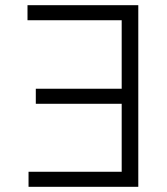

<svg xmlns="http://www.w3.org/2000/svg" viewBox="-20 -720 643 740"><path d="M513 -700V0H90V-58H449V-320H118V-378H449V-642H86V-700Z"/></svg>

Font: Space 7353
Style: Regular
Weight: 400
Designer: Christine Claussen + Ruben Lyon  (Space 7353)
Version: Version 1.000;FEAKit 1.0